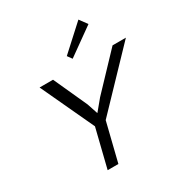

<svg xmlns="http://www.w3.org/2000/svg" viewBox="-244 -1292 1398 1472"><g transform="rotate(-30 454.5 -556.0)"><path d="M791 -810H909L459 -340L375 0H280L364 -340L145 -810H264L399 -513L430 -420H432L509 -513ZM663 -1112 713 -1044 475 -874 446 -914Z"/></g></svg>

Font: Sinkin Sans 400 Italic
Style: Italic
Weight: 400
Italic angle: -112°
Designer: Keith Bates
Foundry: K-Type
Version: Sinkin Sans (version 1.0)  by Keith Bates   •   © 2014   www